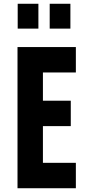

<svg xmlns="http://www.w3.org/2000/svg" viewBox="-20 -1000 467 1020"><path d="M74 -848V-980H184V-848ZM244 -848V-980H354V-848ZM383 -750V-615H208V-465H356V-330H208V-135H383V0H73V-750Z"/></svg>

Font: Mohave Bold
Style: Regular
Weight: 700
Designer: Gumpita Rahayu
Foundry: Tokotype
Version: Version 2.002;PS 002.002;hotconv 1.0.88;makeotf.lib2.5.64775